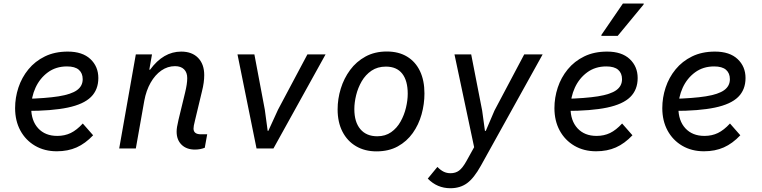

<svg xmlns="http://www.w3.org/2000/svg" viewBox="-20 -826 4240 1068"><path d="M296 15.5Q227.5 15.5 175 -15.2Q122.5 -46 93.2 -100Q64 -154 64 -224.5Q64 -283 82.5 -339Q101 -395 138 -440.2Q175 -485.5 229.8 -512.2Q284.5 -539 357 -539Q438.5 -539 482.8 -497.5Q527 -456 527 -392Q527 -327 486 -286.5Q445 -246 356.8 -227.5Q268.5 -209 126.5 -209L120 -276Q236 -279 306.2 -290.2Q376.5 -301.5 408.2 -324.5Q440 -347.5 440 -385.5Q440 -419 418.5 -437.8Q397 -456.5 352.5 -456.5Q291 -456.5 246.2 -423.5Q201.5 -390.5 177.5 -338Q153.5 -285.5 153.5 -226.5Q153.5 -154.5 192.5 -112.2Q231.5 -70 298.5 -70Q340 -70 373.5 -86.2Q407 -102.5 440.5 -139L498 -73.5Q454.5 -27.5 406 -6Q357.5 15.5 296 15.5Z M1064.5 6Q1017.5 6 990 -21Q962.5 -48 962.5 -93.5Q962.5 -106 964.8 -120.2Q967 -134.5 973 -160L1009.5 -310.5Q1015.5 -335.5 1018.5 -355.2Q1021.5 -375 1021.5 -391.5Q1021.5 -423 1003.8 -440.5Q986 -458 953.5 -458Q912.5 -458 877.5 -433.8Q842.5 -409.5 817.8 -366Q793 -322.5 782.5 -265L735.5 0H643L735.5 -523.5H825.5L806 -412.5L778.5 -438.5H815Q888.5 -539 988 -539Q1048 -539 1082 -504Q1116 -469 1116 -408.5Q1116 -388 1113 -365.8Q1110 -343.5 1103 -316L1065 -157.5Q1060 -137 1058.2 -127.5Q1056.5 -118 1056.5 -111Q1056.5 -79 1097.5 -79H1132.5L1119 -4Q1093.5 6 1064.5 6Z M1407 0 1301 -523.5H1395L1453 -216L1469 -98H1472.5L1526.5 -216L1690 -523.5H1791L1501 0Z M2074 16Q2009.5 16 1960.8 -12.5Q1912 -41 1885 -93.5Q1858 -146 1858 -217.5Q1858 -276 1875.5 -333Q1893 -390 1927.5 -436.8Q1962 -483.5 2013.2 -511.5Q2064.5 -539.5 2131.5 -539.5Q2197.5 -539.5 2244.2 -511.2Q2291 -483 2316 -430.8Q2341 -378.5 2341 -306Q2341 -247 2325 -189.8Q2309 -132.5 2276 -86Q2243 -39.5 2192.8 -11.8Q2142.5 16 2074 16ZM2078.5 -68Q2123.5 -68 2155.8 -90.8Q2188 -113.5 2208.2 -149.8Q2228.5 -186 2238.2 -227Q2248 -268 2248 -304.5Q2248 -377.5 2217.2 -416.5Q2186.5 -455.5 2126.5 -455.5Q2080 -455.5 2046.5 -432.8Q2013 -410 1992 -373.8Q1971 -337.5 1961 -296.5Q1951 -255.5 1951 -219Q1951 -147 1984.5 -107.5Q2018 -68 2078.5 -68Z M2485.5 221Q2411.5 221 2359.5 167.5L2413 102.5Q2430.5 120.5 2447.8 129Q2465 137.5 2486 137.5Q2514 137.5 2533.5 123Q2553 108.5 2574 71L2650 -66H2668.5L2730.5 -211L2896 -523.5H2998.5L2655 95.5Q2616.5 165 2578 193Q2539.5 221 2485.5 221ZM2631 57 2508 -523.5H2601L2662 -211L2677.5 -98H2694Z M3296 15.5Q3227.5 15.5 3175 -15.2Q3122.5 -46 3093.2 -100Q3064 -154 3064 -224.5Q3064 -283 3082.5 -339Q3101 -395 3138 -440.2Q3175 -485.5 3229.8 -512.2Q3284.5 -539 3357 -539Q3438.5 -539 3482.8 -497.5Q3527 -456 3527 -392Q3527 -327 3486 -286.5Q3445 -246 3356.8 -227.5Q3268.5 -209 3126.5 -209L3120 -276Q3236 -279 3306.2 -290.2Q3376.5 -301.5 3408.2 -324.5Q3440 -347.5 3440 -385.5Q3440 -419 3418.5 -437.8Q3397 -456.5 3352.5 -456.5Q3291 -456.5 3246.2 -423.5Q3201.5 -390.5 3177.5 -338Q3153.5 -285.5 3153.5 -226.5Q3153.5 -154.5 3192.5 -112.2Q3231.5 -70 3298.5 -70Q3340 -70 3373.5 -86.2Q3407 -102.5 3440.5 -139L3498 -73.5Q3454.5 -27.5 3406 -6Q3357.5 15.5 3296 15.5ZM3325 -626.5 3325.5 -632 3445 -806.5H3561L3560 -801L3416 -626.5Z M3896 15.5Q3827.5 15.5 3775 -15.2Q3722.5 -46 3693.2 -100Q3664 -154 3664 -224.5Q3664 -283 3682.5 -339Q3701 -395 3738 -440.2Q3775 -485.5 3829.8 -512.2Q3884.5 -539 3957 -539Q4038.5 -539 4082.8 -497.5Q4127 -456 4127 -392Q4127 -327 4086 -286.5Q4045 -246 3956.8 -227.5Q3868.5 -209 3726.5 -209L3720 -276Q3836 -279 3906.2 -290.2Q3976.5 -301.5 4008.2 -324.5Q4040 -347.5 4040 -385.5Q4040 -419 4018.5 -437.8Q3997 -456.5 3952.5 -456.5Q3891 -456.5 3846.2 -423.5Q3801.5 -390.5 3777.5 -338Q3753.5 -285.5 3753.5 -226.5Q3753.5 -154.5 3792.5 -112.2Q3831.5 -70 3898.5 -70Q3940 -70 3973.5 -86.2Q4007 -102.5 4040.5 -139L4098 -73.5Q4054.5 -27.5 4006 -6Q3957.5 15.5 3896 15.5Z"/></svg>

Font: Google Sans Code
Style: Italic
Weight: 400
Italic angle: -10°
Monospace: yes
Designer: Google Sans Code Authors
Foundry: Google LLC
Version: Version 6.000